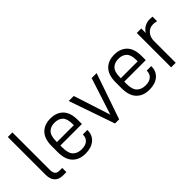

<svg xmlns="http://www.w3.org/2000/svg" viewBox="26 -1343 2001 2001"><g transform="rotate(-45 1027.0 -342.0)"><path d="M107.4 -34.2Q75.2 -68.4 75.2 -132.8V-690.4H142.6V-136.7Q142.6 -98.6 158.2 -80.1Q173.8 -61.5 207 -61.5H248V0H200.2Q139.6 0 107.4 -34.2Z M399.4 -240.2V-210Q399.4 -125 434.6 -89.8Q469.7 -54.7 531.2 -54.7Q585.9 -54.7 616.2 -81.1Q646.5 -107.4 646.5 -153.3V-156.2H712.9V-151.4Q712.9 -80.1 663.1 -37.1Q612.3 5.9 526.4 5.9Q437.5 5.9 384.8 -46.9Q331.1 -100.6 331.1 -211.9V-299.8Q331.1 -408.2 384.8 -461.9Q436.5 -513.7 524.4 -513.7Q612.3 -513.7 664.1 -461.9Q716.8 -409.2 716.8 -299.8V-240.2ZM433.6 -418.9Q399.4 -384.8 399.4 -301.8V-291H648.4V-308.6Q648.4 -387.7 615.2 -419.9Q582 -452.1 524.4 -452.1Q466.8 -452.1 433.6 -418.9Z M789.1 -506.8H863.3L995.1 -99.6L1127 -506.8H1200.2L1025.4 0H964.8Z M1340.8 -240.2V-210Q1340.8 -125 1376 -89.8Q1411.1 -54.7 1472.7 -54.7Q1527.3 -54.7 1557.6 -81.1Q1587.9 -107.4 1587.9 -153.3V-156.2H1654.3V-151.4Q1654.3 -80.1 1604.5 -37.1Q1553.7 5.9 1467.8 5.9Q1378.9 5.9 1326.2 -46.9Q1272.5 -100.6 1272.5 -211.9V-299.8Q1272.5 -408.2 1326.2 -461.9Q1377.9 -513.7 1465.8 -513.7Q1553.7 -513.7 1605.5 -461.9Q1658.2 -409.2 1658.2 -299.8V-240.2ZM1375 -418.9Q1340.8 -384.8 1340.8 -301.8V-291H1589.8V-308.6Q1589.8 -387.7 1556.6 -419.9Q1523.4 -452.1 1465.8 -452.1Q1408.2 -452.1 1375 -418.9Z M1792 -506.8H1858.4V-439.5Q1877.9 -475.6 1914.1 -495.1Q1948.2 -513.7 1992.2 -513.7Q2010.7 -513.7 2028.3 -510.7V-443.4Q2002.9 -451.2 1976.6 -451.2Q1924.8 -451.2 1892.6 -415Q1859.4 -377 1859.4 -321.3V0H1792Z"/></g></svg>

Font: Dinish
Style: Regular
Weight: 400
Designer: Bert Driehuis
Foundry: Playbeing
Version: Version 3.006; git-39231f3c-release